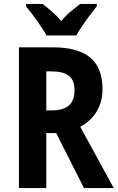

<svg xmlns="http://www.w3.org/2000/svg" viewBox="-20 -954 600 974"><path d="M216 -774H367C390 -816 439 -883 471 -922V-934H387C359 -911 321 -886 291 -847C261 -883 222 -914 196 -934H112V-922C144 -883 195 -814 216 -774ZM246 -714H76V0H215V-279H265L406 0H557L387 -311C454 -347 500 -410 500 -501C500 -645 420 -714 246 -714ZM237 -592C318 -592 358 -567 358 -497C358 -432 327 -394 242 -394H215V-592Z"/></svg>

Font: Noto Sans Telugu Condensed
Style: Bold
Weight: 700
Width: 3
Designer: Jelle Bosma - Monotype Design Team
Foundry: Monotype Imaging Inc.
Version: Version 2.005